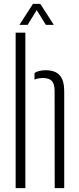

<svg xmlns="http://www.w3.org/2000/svg" viewBox="-20 -968 408 988"><path d="M60.5 0V-800H110.5V0ZM261.5 0 261 -501Q261 -536 247 -551.2Q233 -566.5 201 -566.5Q176 -566.5 157.5 -558.5V-592Q168 -599.5 182.2 -603Q196.5 -606.5 214.5 -606.5Q265 -606.5 287.8 -580Q310.5 -553.5 310.5 -498V0ZM80 -840 149.5 -948H187.5L257 -840H216L169 -916L122 -840Z"/></svg>

Font: Big Shoulders Stencil Text Thin ExtraLight
Style: Regular
Weight: 250
Version: Version 2.001